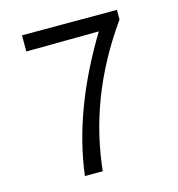

<svg xmlns="http://www.w3.org/2000/svg" viewBox="-105 -792 819 883"><g transform="rotate(-15 305.0 -350.0)"><path d="M79 -623 425 -626C298 -417 217 -209 191 0H276C299 -218 376 -436 531 -654V-700H79Z"/></g></svg>

Font: Necto Mono
Style: Regular
Weight: 400
Designer: Marco Condello
Foundry: Collletttivo
Version: Version 1.300;Glyphs 3.2 (3217)